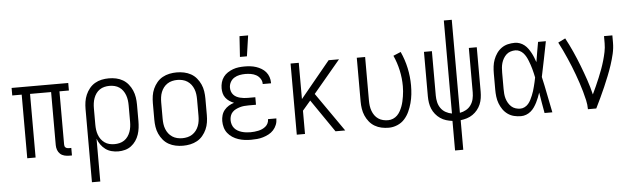

<svg xmlns="http://www.w3.org/2000/svg" viewBox="-55 -967 4610 1398"><g transform="rotate(-5 2250.0 -268.0)"><path d="M438 8H418Q400 8 382.5 3.5Q365 -1 352 -13Q339 -25 333 -42Q327 -59 327 -77V-465H173V0H112V-465H43V-520H457V-465H388V-77Q388 -71 389.5 -65Q391 -59 395.5 -55Q400 -51 406 -49Q412 -47 418 -47H438Z M566 215V-320Q566 -347 570 -373Q574 -399 584.5 -423.5Q595 -448 612 -469Q629 -490 652 -503.5Q675 -517 701 -522.5Q727 -528 754 -528Q781 -528 807 -522.5Q833 -517 856 -503.5Q879 -490 896 -469Q913 -448 923.5 -423.5Q934 -399 938 -373Q942 -347 942 -320V-200Q942 -175 939 -150Q936 -125 928 -101Q920 -77 905.5 -56Q891 -35 871 -20Q851 -5 826.5 1.5Q802 8 777 8Q752 8 727.5 1.5Q703 -5 683.5 -19.5Q664 -34 649.5 -54.5Q635 -75 627 -98V215ZM754 -47Q773 -47 791.5 -51.5Q810 -56 825.5 -66.5Q841 -77 852 -92.5Q863 -108 869.5 -126Q876 -144 878.5 -162.5Q881 -181 881 -200V-320Q881 -339 878.5 -357.5Q876 -376 869.5 -394Q863 -412 852 -427.5Q841 -443 825.5 -453.5Q810 -464 791.5 -468.5Q773 -473 754 -473Q735 -473 716.5 -468.5Q698 -464 682.5 -453.5Q667 -443 656 -427.5Q645 -412 638.5 -394Q632 -376 629.5 -357.5Q627 -339 627 -320V-200Q627 -181 629.5 -162.5Q632 -144 638.5 -126Q645 -108 656 -93Q667 -78 682.5 -67Q698 -56 716.5 -51.5Q735 -47 754 -47Z M1250 8Q1223 8 1196.5 2.5Q1170 -3 1146.5 -16Q1123 -29 1105.5 -50Q1088 -71 1077 -95.5Q1066 -120 1062 -146.5Q1058 -173 1058 -200V-320Q1058 -347 1062 -373.5Q1066 -400 1077 -424.5Q1088 -449 1105.5 -470Q1123 -491 1146.5 -504Q1170 -517 1196.5 -522.5Q1223 -528 1250 -528Q1277 -528 1303.5 -522.5Q1330 -517 1353.5 -504Q1377 -491 1394.5 -470Q1412 -449 1423 -424.5Q1434 -400 1438 -373.5Q1442 -347 1442 -320V-200Q1442 -173 1438 -146.5Q1434 -120 1423 -95.5Q1412 -71 1394.5 -50Q1377 -29 1353.5 -16Q1330 -3 1303.5 2.5Q1277 8 1250 8ZM1250 -47Q1269 -47 1288 -51.5Q1307 -56 1323 -66.5Q1339 -77 1350.5 -92Q1362 -107 1369 -125Q1376 -143 1378.5 -162Q1381 -181 1381 -200V-320Q1381 -339 1378.5 -358Q1376 -377 1369 -395Q1362 -413 1350.5 -428Q1339 -443 1323 -453.5Q1307 -464 1288 -468.5Q1269 -473 1250 -473Q1231 -473 1212 -468.5Q1193 -464 1177 -453.5Q1161 -443 1149.5 -428Q1138 -413 1131 -395Q1124 -377 1121.5 -358Q1119 -339 1119 -320V-200Q1119 -181 1121.5 -162Q1124 -143 1131 -125Q1138 -107 1149.5 -92Q1161 -77 1177 -66.5Q1193 -56 1212 -51.5Q1231 -47 1250 -47Z M1747 8Q1724 8 1700.5 5Q1677 2 1654.5 -5.5Q1632 -13 1612 -26Q1592 -39 1577.5 -57.5Q1563 -76 1556.5 -99Q1550 -122 1550 -146Q1550 -167 1556 -188Q1562 -209 1575.5 -225.5Q1589 -242 1607.5 -253.5Q1626 -265 1647 -271Q1629 -278 1613.5 -288.5Q1598 -299 1586.5 -314Q1575 -329 1570.5 -347.5Q1566 -366 1566 -384Q1566 -406 1572 -427.5Q1578 -449 1591 -466.5Q1604 -484 1622.5 -496Q1641 -508 1661.5 -515.5Q1682 -523 1703.5 -525.5Q1725 -528 1747 -528Q1768 -528 1789 -525.5Q1810 -523 1830 -516.5Q1850 -510 1868.5 -499Q1887 -488 1900.5 -472Q1914 -456 1921 -435.5Q1928 -415 1928 -394V-389H1867V-392Q1867 -412 1855 -429.5Q1843 -447 1825.5 -456.5Q1808 -466 1787.5 -469.5Q1767 -473 1747 -473Q1726 -473 1705 -469Q1684 -465 1666 -454Q1648 -443 1637.5 -424Q1627 -405 1627 -383Q1627 -369 1631.5 -355.5Q1636 -342 1645.5 -331.5Q1655 -321 1667.5 -314.5Q1680 -308 1694 -304.5Q1708 -301 1722 -299.5Q1736 -298 1750 -298H1805V-243H1750Q1734 -243 1718 -241.5Q1702 -240 1687 -235.5Q1672 -231 1657.5 -224Q1643 -217 1632 -205.5Q1621 -194 1616 -178.5Q1611 -163 1611 -147Q1611 -131 1616 -115.5Q1621 -100 1631 -88Q1641 -76 1655 -68Q1669 -60 1684.5 -55.5Q1700 -51 1715.5 -49Q1731 -47 1747 -47Q1762 -47 1776.5 -48.5Q1791 -50 1805.5 -53Q1820 -56 1833.5 -62Q1847 -68 1858.5 -77.5Q1870 -87 1876.5 -100.5Q1883 -114 1883 -129V-131H1944V-128Q1944 -105 1935.5 -84Q1927 -63 1912 -46.5Q1897 -30 1877 -19.5Q1857 -9 1835.5 -2.5Q1814 4 1791.5 6Q1769 8 1747 8ZM1719 -600 1729 -751H1792L1770 -600Z M2436 0H2365L2201 -239L2142 -170V0H2082V-520H2142V-255L2360 -520H2436L2238 -284Z M2754 8Q2727 8 2701 2.5Q2675 -3 2652 -16.5Q2629 -30 2612 -51Q2595 -72 2584.5 -96.5Q2574 -121 2570 -147Q2566 -173 2566 -200V-520H2627V-200Q2627 -181 2629.5 -162.5Q2632 -144 2638.5 -126Q2645 -108 2656 -92.5Q2667 -77 2682.5 -66.5Q2698 -56 2716.5 -51.5Q2735 -47 2754 -47Q2773 -47 2790.5 -54.5Q2808 -62 2821 -75Q2834 -88 2843 -104.5Q2852 -121 2858.5 -138.5Q2865 -156 2869 -174Q2873 -192 2876 -210.5Q2879 -229 2880.5 -247.5Q2882 -266 2882 -285Q2882 -343 2869.5 -400.5Q2857 -458 2833 -511L2888 -534Q2915 -475 2928.5 -412Q2942 -349 2942 -285Q2942 -252 2938.5 -220Q2935 -188 2926.5 -156.5Q2918 -125 2904.5 -95.5Q2891 -66 2869.5 -42Q2848 -18 2817 -5Q2786 8 2754 8Z M3220 215V-1Q3196 -4 3173.5 -11Q3151 -18 3131.5 -31.5Q3112 -45 3097 -63.5Q3082 -82 3073 -103.5Q3064 -125 3060.5 -148.5Q3057 -172 3057 -195V-520H3115V-195Q3115 -171 3120.5 -147Q3126 -123 3140 -103Q3154 -83 3175.5 -71Q3197 -59 3221 -55V-735H3279V-55Q3303 -59 3324.5 -71Q3346 -83 3360 -103Q3374 -123 3379.5 -147Q3385 -171 3385 -195V-520H3443V-195Q3443 -172 3439.5 -148.5Q3436 -125 3427 -103.5Q3418 -82 3403 -63.5Q3388 -45 3368.5 -31.5Q3349 -18 3326.5 -11Q3304 -4 3280 -1V215Z M3721 8Q3695 8 3670 2Q3645 -4 3624 -19Q3603 -34 3588.5 -55Q3574 -76 3565 -100Q3556 -124 3553 -149.5Q3550 -175 3550 -200V-320Q3550 -345 3553 -370.5Q3556 -396 3565 -420Q3574 -444 3588.5 -465Q3603 -486 3624 -501Q3645 -516 3670 -522Q3695 -528 3721 -528Q3740 -528 3758 -521.5Q3776 -515 3791 -503Q3806 -491 3817 -475.5Q3828 -460 3837 -443.5Q3846 -427 3853 -409.5Q3860 -392 3866 -374Q3872 -410 3878 -446.5Q3884 -483 3891 -520H3948Q3935 -456 3922.5 -391.5Q3910 -327 3896 -263Q3911 -198 3923.5 -132Q3936 -66 3950 0H3893Q3886 -38 3879.5 -76Q3873 -114 3867 -152Q3861 -134 3854 -116Q3847 -98 3838 -80.5Q3829 -63 3818 -47Q3807 -31 3792 -18.5Q3777 -6 3758.5 1Q3740 8 3721 8ZM3721 -47Q3737 -47 3752.5 -55Q3768 -63 3779 -76Q3790 -89 3797.5 -104Q3805 -119 3811.5 -134.5Q3818 -150 3823 -166Q3828 -182 3832 -198Q3836 -214 3840 -230.5Q3844 -247 3847 -264Q3844 -280 3840 -296Q3836 -312 3832 -327.5Q3828 -343 3822.5 -358.5Q3817 -374 3811 -389.5Q3805 -405 3797 -419.5Q3789 -434 3778 -446Q3767 -458 3752 -465.5Q3737 -473 3721 -473Q3703 -473 3685.5 -467.5Q3668 -462 3655 -450Q3642 -438 3633 -422.5Q3624 -407 3619 -390Q3614 -373 3612.5 -355.5Q3611 -338 3611 -320V-200Q3611 -182 3612.5 -164.5Q3614 -147 3619 -130Q3624 -113 3633 -97.5Q3642 -82 3655 -70Q3668 -58 3685.5 -52.5Q3703 -47 3721 -47Z M4210 0Q4210 -33 4202.5 -66Q4195 -99 4186 -131Q4177 -163 4166.5 -194.5Q4156 -226 4144.5 -257.5Q4133 -289 4120.5 -320Q4108 -351 4094.5 -381.5Q4081 -412 4067 -442Q4053 -472 4037 -502L4090 -528Q4117 -478 4140.5 -425.5Q4164 -373 4184.5 -320Q4205 -267 4223.5 -213Q4242 -159 4255 -104Q4269 -133 4282 -162Q4295 -191 4307.5 -221Q4320 -251 4331 -281Q4342 -311 4351 -342Q4360 -373 4366.5 -404.5Q4373 -436 4373 -468V-520H4434V-468Q4434 -426 4424.5 -385.5Q4415 -345 4402 -305.5Q4389 -266 4373.5 -227.5Q4358 -189 4341.5 -150.5Q4325 -112 4307 -74.5Q4289 -37 4271 0Z"/></g></svg>

Font: Iosevka Light
Style: Regular
Weight: 300
Monospace: yes
Designer: Belleve Invis
Foundry: Belleve Invis
Version: Version 32.5.0; ttfautohint (v1.8.4)